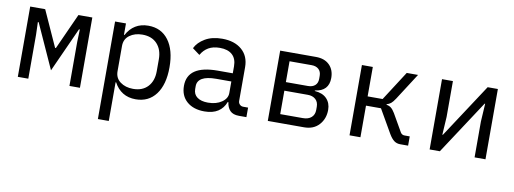

<svg xmlns="http://www.w3.org/2000/svg" viewBox="-59 -858 3718 1388"><g transform="rotate(10 1800.0 -164.0)"><path d="M72 -516H182L301 -253H307L426 -516H528V0H451V-323L454 -415H448L300 -88L152 -415H146L149 -323V0H72Z M695 -516H775V-432H779Q804 -479 844 -503.5Q884 -528 938 -528Q1033 -528 1086.5 -456.5Q1140 -385 1140 -258Q1140 -131 1086.5 -59.5Q1033 12 938 12Q884 12 844 -12.5Q804 -37 779 -84H775V200H695ZM1054 -214V-302Q1054 -373 1015 -415Q976 -457 907 -457Q851 -457 813 -429Q775 -401 775 -351V-165Q775 -115 813 -87Q851 -59 907 -59Q976 -59 1015 -101Q1054 -143 1054 -214Z M1695 0Q1651 0 1629.5 -22.5Q1608 -45 1603 -84H1598Q1581 -38 1542.5 -13Q1504 12 1443 12Q1362 12 1314 -30Q1266 -72 1266 -145Q1266 -295 1488 -295H1598V-346Q1598 -402 1566 -431Q1534 -460 1475 -460Q1425 -460 1391.5 -440.5Q1358 -421 1337 -384L1283 -424Q1304 -468 1355 -498Q1406 -528 1480 -528Q1571 -528 1624.5 -481.5Q1678 -435 1678 -354V-106Q1678 -91 1688.5 -80.5Q1699 -70 1714 -70H1750V0ZM1598 -150V-235H1488Q1418 -235 1384 -215Q1350 -195 1350 -157V-136Q1350 -97 1378.5 -76Q1407 -55 1457 -55Q1518 -55 1558 -82.5Q1598 -110 1598 -150Z M1907 -516H2170Q2233 -516 2269 -480.5Q2305 -445 2305 -385Q2305 -337 2279.5 -309.5Q2254 -282 2204 -276V-272Q2262 -268 2292.5 -236Q2323 -204 2323 -154Q2323 -89 2283 -44.5Q2243 0 2173 0H1907ZM2153 -64Q2193 -64 2215.5 -84Q2238 -104 2238 -139V-162Q2238 -197 2216.5 -216.5Q2195 -236 2159 -236H1987V-64ZM2149 -299Q2182 -299 2201 -316Q2220 -333 2220 -364V-386Q2220 -417 2201 -434.5Q2182 -452 2149 -452H1987V-299Z M2507 -516H2587V-300H2697L2836 -516H2919L2793 -320Q2776 -294 2763 -283.5Q2750 -273 2732 -268V-264Q2752 -261 2766 -250Q2780 -239 2795 -214L2869 -85Q2879 -68 2899 -68H2937V0H2879Q2853 0 2834 -14Q2815 -28 2796 -60L2697 -232H2587V0H2507Z M3095 -516H3175V-253L3167 -121H3171L3430 -516H3505V0H3425V-263L3433 -395H3429L3170 0H3095Z"/></g></svg>

Font: iA Writer Mono V
Style: Regular
Weight: 400
Designer: Mike Abbink, Paul van der Laan, Pieter van Rosmalen
Foundry: Bold Monday
Version: Version 2.000